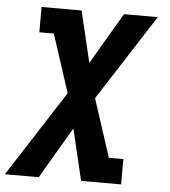

<svg xmlns="http://www.w3.org/2000/svg" viewBox="-83 -568 736 831"><g transform="rotate(5 284.5 -152.5)"><path d="M-31 215 209 -158 127 -410H64V-520H238L291 -297L422 -520H569L329 -147L411 105H474V215H300L247 -8L116 215Z"/></g></svg>

Font: Iosevka HT Extrabold Extended
Style: Italic
Weight: 800
Width: 7
Italic angle: -9°
Monospace: yes
Designer: Belleve Invis
Foundry: Belleve Invis
Version: Version 32.3.0; ttfautohint (v1.8.4)